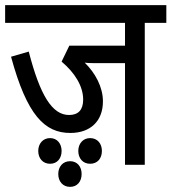

<svg xmlns="http://www.w3.org/2000/svg" viewBox="-20 -642 668 748"><path d="M544 -553H628V-622H0V-553H467V-464H250L220 -402C272 -358 304 -306 304 -254C304 -215 286 -194 249 -194C183 -194 136 -271 92 -441L23 -421C85 -193 154 -124 254 -124C332 -124 381 -170 381 -247C381 -303 351 -358 310 -398C323 -396 338 -396 357 -396H467V0H544ZM285 -54C285 -25 303 -4 331 -4C360 -4 377 -25 377 -54C377 -82 360 -104 331 -104C303 -104 285 -82 285 -54ZM129 -54C129 -25 147 -4 175 -4C203 -4 220 -25 220 -54C220 -82 203 -104 175 -104C147 -104 129 -82 129 -54ZM207 36C207 65 225 86 253 86C281 86 298 65 298 36C298 7 281 -14 253 -14C225 -14 207 7 207 36Z"/></svg>

Font: Noto Sans Devanagari UI Condensed
Style: Regular
Weight: 400
Width: 3
Designer: Jelle Bosma - Monotype Design Team
Foundry: Monotype Imaging Inc.
Version: Version 2.003